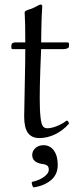

<svg xmlns="http://www.w3.org/2000/svg" viewBox="-20 -595 340 841"><path d="M170.9 41Q199.2 41 216.1 64.5Q232.9 87.9 232.9 127Q232.9 169.4 203.4 194.1Q173.8 218.8 127 226.1Q119.1 218.3 119.1 202.1Q153.8 194.3 173.8 179Q193.8 163.6 193.8 148.9Q193.8 135.3 186.3 129.9Q178.7 124.5 163.1 123Q121.1 115.7 121.1 84Q121.1 65.9 135.3 53.5Q149.4 41 170.9 41ZM46.9 -409.2H90.8Q90.8 -456.1 90.1 -485.8Q89.4 -515.6 88.6 -526.9Q87.9 -538.1 87.9 -540Q87.9 -544.4 92 -547.1Q96.2 -549.8 106.4 -553Q116.7 -556.2 121.1 -558.1Q127 -560.5 135.3 -564.9L149.4 -572.3Q155.3 -575.2 158.2 -575.2Q165 -575.2 165 -565.9Q162.1 -529.3 161.1 -465.8L160.2 -409.2H274.9Q282.2 -409.2 282.2 -402.8V-392.1Q282.2 -386.2 274.9 -383.1Q267.6 -379.9 258.8 -379.9H160.2Q151.9 -193.4 154.8 -121.1Q156.7 -72.3 162.8 -52.7Q168.9 -33.2 187 -33.2Q205.6 -33.2 229.2 -42.7Q252.9 -52.2 272 -66.9Q276.9 -65.4 278.8 -63Q280.8 -60.5 282.2 -53.2Q254.9 -22.5 220.7 -6.3Q186.5 9.8 152.8 9.8Q119.1 9.8 102.5 -12.7Q85.9 -35.2 85.9 -85Q85.9 -110.4 88.4 -219.2Q90.8 -328.1 90.8 -379.9H35.2Q29.8 -379.9 29.8 -386.2V-395Q29.8 -409.2 46.9 -409.2Z"/></svg>

Font: Linux Libertine Display G
Style: Regular
Weight: 400
Designer: Philipp H. Poll
Foundry: Philipp H. Poll
Version: Version 5.0.9